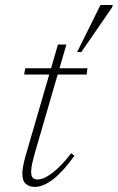

<svg xmlns="http://www.w3.org/2000/svg" viewBox="-20 -722 462 752"><path d="M74.5 -430 79 -454.5H322.5L319.5 -430ZM115 -117.5Q111 -102 107.8 -88.8Q104.5 -75.5 103.2 -65.8Q102 -56 102 -48.5Q102 -32 108.5 -25.5Q115 -19 127 -19Q143 -19 163.2 -30.2Q183.5 -41.5 207.8 -64.2Q232 -87 259 -122L271.5 -112Q248 -79 226.5 -55.8Q205 -32.5 185.8 -18Q166.5 -3.5 149.2 3.2Q132 10 116.5 10Q94.5 10 81 -1.8Q67.5 -13.5 67.5 -42Q67.5 -55.5 70.8 -72.5Q74 -89.5 80 -111L207 -547.5H240ZM282 -518 373.5 -702.5H422L419 -693L298.5 -518Z"/></svg>

Font: Newsreader ExtraLight
Style: Italic
Weight: 250
Italic angle: -17°
Designer: Hugues Gentile
Foundry: Production Type
Version: Version 1.003